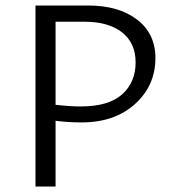

<svg xmlns="http://www.w3.org/2000/svg" viewBox="-20 -678 635 698"><path d="M300 -658Q411 -658 478 -607Q545 -556 545 -467Q545 -367 471 -300Q397 -233 277 -233Q225 -233 182 -239V0H109V-658ZM273 -291Q375 -291 424 -335Q473 -379 473 -451Q473 -522 423.5 -560.5Q374 -599 288 -599H182V-297Q235 -291 273 -291Z"/></svg>

Font: EauTestInfant
Style: Regular
Weight: 400
Designer: Christian Thalmann (Catharsis Fonts)
Version: Version 0.001;PS 000.001;hotconv 1.0.88;makeotf.lib2.5.64775